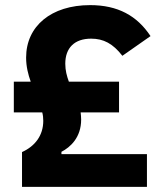

<svg xmlns="http://www.w3.org/2000/svg" viewBox="-20 -730 622 750"><path d="M554 0V-128H220V-137C255 -155 297 -193 297 -263C297 -273 296 -282 295 -291H445V-411H249C241 -433 235 -455 235 -481C235 -543 271 -579 336 -579C384 -579 421 -560 458 -512L568 -589C515 -669 440 -710 332 -710C180 -710 82 -628 82 -505C82 -470 90 -439 100 -411H34V-291H145C148 -280 149 -269 149 -258C149 -201 117 -159 66 -136V0Z"/></svg>

Font: IBM Plex Sans Thai Looped
Style: Bold
Weight: 700
Designer: Mike Abbink, Paul van der Laan, Pieter van Rosmalen, Ben Mitchell, Mark Frömberg
Foundry: Bold Monday
Version: Version 1.1